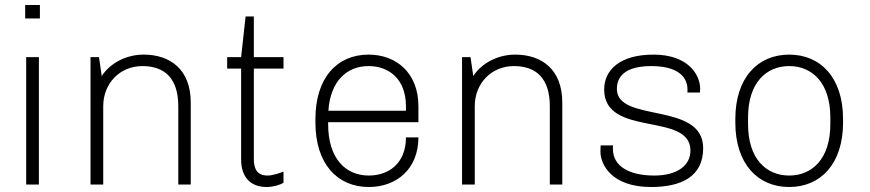

<svg xmlns="http://www.w3.org/2000/svg" viewBox="-20 -740 3491 770"><path d="M81 -720V-666H140V-720H81ZM85 0H136V-511H85V0Z M695 0H745V-329C745 -462 662 -521 556 -521C489 -521 423 -489 388 -435L377 -511H343V0H394V-314C394 -406 461 -475 551 -475C641 -475 695 -425 695 -314V0Z M1117 -7V-52C1101 -45 1070 -36 1055 -36C1027 -36 998 -44 998 -103V-465H1117V-511H998V-674H965L947 -511H891V-465H947V-101C947 -24 990 10 1049 10C1074 10 1100 3 1117 -7Z M1658 -189H1608C1608 -84 1538 -36 1459 -36C1367 -36 1296 -103 1296 -242V-250H1658V-314C1658 -447 1570 -521 1458 -521C1332 -521 1245 -428 1245 -263V-248C1245 -83 1333 10 1459 10C1569 10 1658 -61 1658 -189ZM1458 -475C1540 -475 1608 -423 1608 -314V-296H1297C1305 -416 1372 -475 1458 -475Z M2185 0H2235V-329C2235 -462 2152 -521 2046 -521C1979 -521 1913 -489 1878 -435L1867 -511H1833V0H1884V-314C1884 -406 1951 -475 2041 -475C2131 -475 2185 -425 2185 -314V0Z M2439 -157H2389C2389 -157 2388 -151 2388 -132C2388 -80 2433 10 2591 10C2710 10 2800 -30 2800 -146C2800 -334 2454 -246 2454 -383C2454 -408 2460 -475 2592 -475C2728 -475 2737 -405 2737 -382V-369H2787C2787 -369 2788 -377 2788 -383C2788 -443 2737 -521 2601 -521C2464 -521 2403 -458 2403 -381C2403 -187 2749 -293 2749 -136C2749 -78 2698 -36 2604 -36C2502 -36 2438 -74 2438 -143C2438 -148 2438 -152 2439 -157Z M3145 10C3271 10 3361 -83 3361 -248V-263C3361 -428 3271 -521 3145 -521C3019 -521 2929 -428 2929 -263V-248C2929 -83 3019 10 3145 10ZM3145 -36C3053 -36 2980 -103 2980 -242V-269C2980 -408 3053 -475 3145 -475C3237 -475 3310 -408 3310 -269V-242C3310 -103 3237 -36 3145 -36Z"/></svg>

Font: ChivoLight
Style: Regular
Weight: 300
Designer: Hector Gatti
Foundry: Omnibus-Type
Version: Version 1.004;PS 001.004;hotconv 1.0.88;makeotf.lib2.5.64775